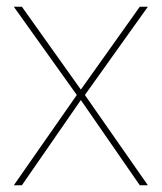

<svg xmlns="http://www.w3.org/2000/svg" viewBox="-20 -550 480 570"><path d="M419 0H395L220 -253L45 0H21L208 -268L21 -530H45L220 -284L395 -530H419L232 -268Z"/></svg>

Font: Tanohe Sans Thin
Style: Regular
Weight: 100
Designer: Village Type and Design LLC & Cristiano Sobral
Foundry: Cooper Hewitt Smithsonian Design Museum
Version: Version 1.00;September 29, 2021;FontCreator 13.0.0.2655 64-b